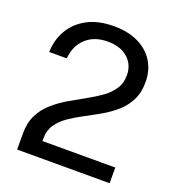

<svg xmlns="http://www.w3.org/2000/svg" viewBox="-133 -838 862 944"><g transform="rotate(20 298.0 -366.5)"><path d="M62.2 0V-56.5V-86Q62.2 -141.5 82.9 -182.1Q103.6 -222.7 137.8 -252.9Q172 -283.1 212.8 -307.1Q253.6 -331 294.2 -353.2Q334.9 -375.4 369.1 -399.6Q403.2 -423.8 424 -454.6Q444.7 -485.3 444.7 -527.2Q444.7 -582.7 405.8 -617.1Q366.9 -651.5 301 -651.5Q230 -651.5 187 -611.6Q143.9 -571.6 138.3 -504.8H46.6Q47.9 -567.3 77.4 -619.1Q106.8 -670.9 163.8 -701.9Q220.8 -733 304.6 -733Q377.2 -733 430.6 -707.3Q484.1 -681.6 513.2 -635.2Q542.4 -588.9 542.4 -527.3Q542.4 -471.6 521.9 -431.6Q501.4 -391.5 467.8 -362.2Q434.1 -332.9 394 -309.9Q353.8 -286.9 313.5 -265.8Q273.2 -244.7 239.6 -221.4Q205.9 -198 185.5 -168Q165 -138.1 165 -96.3V-81.9H546.2V0Z"/></g></svg>

Font: Public Sans Thin
Style: Regular
Weight: 100
Designer: The Public Sans project authors (U.S. Web Design System). Libre Franklin designed by Pablo Impallari and Rodrigo Fuenzal
Version: Version 1.008